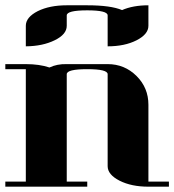

<svg xmlns="http://www.w3.org/2000/svg" viewBox="-20 -702 655 722"><path d="M0 0V-19H77.1V-441.9H0V-460.9H77.1Q128.4 -460.9 166 -448.2Q194.8 -461.9 231 -460.9H384.8Q448.7 -460.9 493.7 -416Q538.1 -371.6 538.1 -308.1V-19H615.2V0H538.1Q474.1 0 429.7 -22.5Q384.8 -45.4 384.8 -77.1V-422.9Q384.8 -441.9 308.1 -441.9Q231 -441.9 231 -422.9V-19H308.1V0ZM77.1 -527.8V-605Q77.1 -637.2 122.1 -660.2Q166.5 -682.1 231 -682.1H308.1Q396.5 -682.1 439 -664.1Q480 -682.1 538.1 -682.1V-605Q538.1 -573.2 493.2 -550.3Q448.7 -527.8 384.8 -527.8V-644Q384.8 -663.1 308.1 -663.1Q231 -663.1 231 -644V-605Q231 -572.8 186 -550.8Q140.6 -528.3 77.1 -527.8Z"/></svg>

Font: Hjet
Style: Regular
Weight: 400
Designer: T. Christopher White
Version: Version 1.2